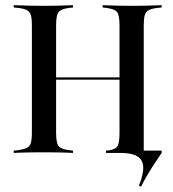

<svg xmlns="http://www.w3.org/2000/svg" viewBox="-20 -591 669 742"><path d="M103.2 -369.4V-492.7Q103.2 -519.4 99.2 -532.7Q95.2 -546 83.5 -552Q71.8 -558.1 49.2 -560.5L33.1 -562.1V-571Q44.4 -571 60.5 -570.2Q76.6 -569.4 97.2 -569Q117.7 -568.5 140.3 -568.5H149.2H158.9Q181.5 -568.5 200.8 -569Q220.2 -569.4 235.9 -570.2Q251.6 -571 262.1 -571V-562.1L247.6 -560.5Q215.3 -556.5 206 -544Q196.8 -531.5 196.8 -492.7V-369.4ZM441.9 -201.6V-492.7Q441.9 -531.5 432.7 -544Q423.4 -556.5 390.3 -560.5L376.6 -562.1V-571Q387.1 -571 402.8 -570.2Q418.5 -569.4 438.3 -569Q458.1 -568.5 479.8 -568.5H488.7H497.6Q521.8 -568.5 541.9 -569Q562.1 -569.4 578.2 -570.2Q594.4 -571 604.8 -571V-562.1L589.5 -560.5Q566.9 -558.1 555.2 -552Q543.5 -546 539.5 -532.7Q535.5 -519.4 535.5 -492.7V-201.6ZM140.3 -2.4Q117.7 -2.4 97.2 -2Q76.6 -1.6 60.5 -1.2Q44.4 -0.8 33.1 0V-8.9L49.2 -10.5Q71.8 -13.7 83.5 -19.4Q95.2 -25 99.2 -38.7Q103.2 -52.4 103.2 -78.2V-369.4H196.8V-78.2Q196.8 -39.5 206 -27Q215.3 -14.5 247.6 -10.5L262.1 -8.9V0Q251.6 -0.8 235.9 -1.2Q220.2 -1.6 200.8 -2Q181.5 -2.4 158.1 -2.4H149.2ZM159.7 -283.1V-291.9H478.2V-283.1ZM516.9 126.6Q534.7 82.3 533.5 54.4Q532.3 26.6 510.9 13.3Q489.5 0 446 0H389.5L409.7 -8.9L523.4 -16.9L533.9 -8.9H604.8V0Q591.1 19.4 575.4 43.5Q559.7 67.7 546.4 90.7Q533.1 113.7 525 130.6ZM483.9 -2.4Q464.5 -2.4 447.6 -2Q430.6 -1.6 416.1 -1.2Q401.6 -0.8 389.5 0V-8.9L400 -9.7Q426.6 -13.7 434.3 -26.6Q441.9 -39.5 441.9 -78.2V-201.6H535.5V0L487.9 -2.4Z"/></svg>

Font: Playfair 144pt SemiCondensed Medium
Style: Regular
Weight: 500
Width: 4
Designer: Claus Eggers Sørensen
Foundry: Claus Eggers Sørensen
Version: Version 2.203